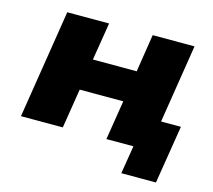

<svg xmlns="http://www.w3.org/2000/svg" viewBox="-93 -610 943 851"><g transform="rotate(15 379.0 -184.5)"><path d="M531 129 552 0H428L457 -181H257L228 0H36L115 -498H307L279 -325H480L507 -498H699L642 -138H733L690 129Z"/></g></svg>

Font: Nunito Sans 10pt SemiExpanded Black
Style: Italic
Weight: 900
Width: 6
Italic angle: -9°
Designer: Vernon Adams
Foundry: Vernon Adams
Version: Version 3.101;gftools[0.9.27]